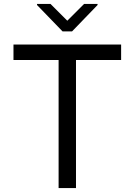

<svg xmlns="http://www.w3.org/2000/svg" viewBox="-20 -953 682 973"><path d="M48.3 -649.1V-727.3H593.8V-649.1H365.1V0H277V-649.1ZM235.8 -933.2 321 -848 406.2 -933.2H474.4V-927.6L345.2 -794H296.9L167.6 -927.6V-933.2Z"/></svg>

Font: Inter UI
Style: Regular
Weight: 400
Designer: Rasmus Andersson
Foundry: rsms
Version: 3.2;8d6f07862